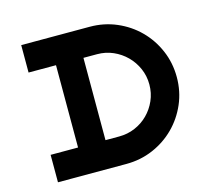

<svg xmlns="http://www.w3.org/2000/svg" viewBox="-93 -735 929 845"><g transform="rotate(-15 372.0 -312.5)"><path d="M196 -500H71V-625H383Q448 -625 505 -600.5Q562 -576 604.5 -533.5Q647 -491 671.5 -434Q696 -377 696 -312Q696 -247 671.5 -190.5Q647 -134 604.5 -91.5Q562 -49 505 -24.5Q448 0 383 0H71V-125H196ZM321 -500V-125H383Q422 -125 456 -139.5Q490 -154 515.5 -179.5Q541 -205 556 -239Q571 -273 571 -312Q571 -351 556 -385Q541 -419 515.5 -444.5Q490 -470 456 -485Q422 -500 383 -500Z"/></g></svg>

Font: Eyechart
Style: Regular
Weight: 400
Designer: Peter Wiegel
Foundry: Peter Wiegel
Version: Version 1.000